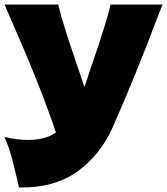

<svg xmlns="http://www.w3.org/2000/svg" viewBox="-20 -566 738 848"><path d="M698 -546 675 -488Q580 -235 476 0Q422 120 320 192.5Q218 265 64 262Q45 179 32.5 132.5Q20 86 0 39Q55 52 103 52Q181 52 227 19Q191 -88 142 -211Q93 -334 0 -546H237Q249 -496 270 -430Q291 -364 312 -303Q318 -284 331.5 -245.5Q345 -207 353 -181L379 -260Q454 -477 468 -546Z"/></svg>

Font: Mantou Sans
Style: Regular
Weight: 400
Designer: Mant0u / artakana
Foundry: Mant0u / artakana
Version: Version 1.001;October 22, 2023;FontCreator 14.0.0.2901 64-bi